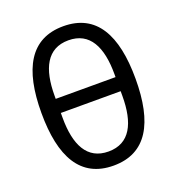

<svg xmlns="http://www.w3.org/2000/svg" viewBox="-131 -816 862 935"><g transform="rotate(-20 300.0 -349.0)"><path d="M300 12C471 12 544 -121 544 -349C544 -577 471 -710 300 -710C129 -710 56 -577 56 -349C56 -121 129 12 300 12ZM300 -61C189 -61 145 -152 145 -292V-317H455V-292C455 -152 411 -61 300 -61ZM145 -406C145 -546 189 -637 300 -637C411 -637 455 -546 455 -406V-390H145Z"/></g></svg>

Font: IBM Mono
Style: Regular
Weight: 400
Monospace: yes
Designer: Mike Abbink, Paul van der Laan, Pieter van Rosmalen
Foundry: Bold Monday
Version: Version 2.3